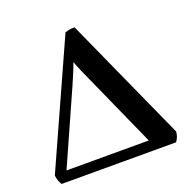

<svg xmlns="http://www.w3.org/2000/svg" viewBox="-123 -803 907 921"><g transform="rotate(-20 330.5 -342.5)"><path d="M353 -685C337 -685 320 -683 304 -677L21 -49C23 -31 28 -15 38 0H622C633 -14 639 -31 640 -49ZM291 -530C304 -494 319 -461 336 -424L502 -53H82L247 -423C263 -461 278 -493 291 -530Z"/></g></svg>

Font: Vollkorn Semibold
Style: Regular
Weight: 600
Designer: Friedrich Althausen
Foundry: Friedrich Althausen
Version: Version 4.015;PS 004.015;hotconv 1.0.88;makeotf.lib2.5.64775